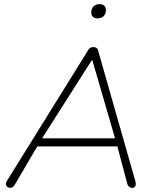

<svg xmlns="http://www.w3.org/2000/svg" viewBox="-20 -904 756 930"><path d="M13 -27 407 -661Q411 -669 417.5 -672.5Q424 -676 433 -676Q442 -676 447.5 -672Q453 -668 455 -660L635 -29Q640 -11 635.5 -2.5Q631 6 620 6Q612 6 605 0Q598 -6 596 -16L546 -204L570 -195H134L166 -204L52 -10Q43 6 29 6Q21 6 15.5 1.5Q10 -3 9 -10.5Q8 -18 13 -27ZM180 -228 157 -234H559L539 -228L427 -613H425ZM422 -843Q422 -862 433 -873Q444 -884 463 -884Q477 -884 485 -876.5Q493 -869 493 -856Q493 -837 482 -826Q471 -815 452 -815Q438 -815 430 -822.5Q422 -830 422 -843Z"/></svg>

Font: SN Pro Thin
Style: Italic
Weight: 200
Italic angle: -9°
Designer: Tobias Whetton
Foundry: Supernotes
Version: Version 1.003;Glyphs 3.3 (3324)